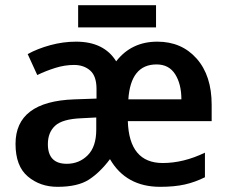

<svg xmlns="http://www.w3.org/2000/svg" viewBox="-20 -712 882 742"><path d="M588 -551Q488 -551 429 -475Q382 -551 274 -551Q224 -551 174.5 -537.5Q125 -524 87 -503L124 -422Q157 -438 193.5 -449.5Q230 -461 266 -461Q304 -461 328.5 -439.5Q353 -418 353 -368V-331L267 -328Q40 -320 40 -156Q40 -70 87.5 -30Q135 10 202 10Q280 10 323 -17.5Q366 -45 405 -97Q467 10 599 10Q654 10 694 1Q734 -8 772 -27V-122Q689 -82 609 -82Q479 -82 474 -244H798V-307Q798 -420 740 -485.5Q682 -551 588 -551ZM585 -463Q633 -463 657 -425Q681 -387 681 -328H476Q485 -463 585 -463ZM352 -258V-211Q352 -145 319 -112Q286 -79 238 -79Q165 -79 165 -155Q165 -200 193 -226Q221 -252 294 -255ZM583 -692V-606H282V-692Z"/></svg>

Font: Noto Sans Display Medium
Style: Regular
Weight: 500
Designer: Monotype Design Team
Foundry: Monotype Imaging Inc.
Version: Version 1.900